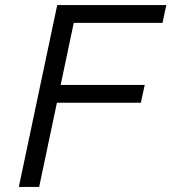

<svg xmlns="http://www.w3.org/2000/svg" viewBox="-20 -735 674 755"><path d="M54 0 205 -715H634L619 -645H270L134 0ZM194 -331 209 -401H549L534 -331Z"/></svg>

Font: Wix Madefor Text
Style: Italic
Weight: 400
Italic angle: -12°
Designer: Dalton Maag Ltd
Foundry: Dalton Maag Ltd
Version: Version 3.100